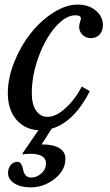

<svg xmlns="http://www.w3.org/2000/svg" viewBox="-20 -560 481 840"><path d="M337.9 -181.2 373 -161.1Q339.8 -95.2 297.4 -53.2Q254.9 -11.2 206.1 2.9L162.1 71.8Q212.4 71.8 239.3 87.9Q266.1 104 266.1 134.8Q266.1 185.1 219 222.4Q171.9 259.8 113.8 259.8Q69.8 259.8 42.5 241.9Q15.1 224.1 15.1 196.8Q15.1 175.8 27.1 161.9Q39.1 147.9 56.2 147.9Q66.9 147.9 73 158.7Q79.1 169.4 81.1 182.4Q83 195.3 91.8 206.1Q100.6 216.8 116.2 216.8Q141.1 216.8 161.1 198.5Q181.2 180.2 181.2 153.8Q181.2 133.8 163.6 123.3Q146 112.8 113.8 112.8Q93.8 112.8 79.1 115.2L78.1 111.8L147.9 9.8Q86.9 5.9 50.5 -37.8Q14.2 -81.5 14.2 -152.8Q14.2 -217.8 42.2 -288.1Q70.3 -358.4 113.8 -413.6Q157.2 -468.8 212.9 -504.4Q268.6 -540 319.8 -540Q367.2 -540 398.7 -514.2Q430.2 -488.3 430.2 -449.2Q430.2 -424.3 415.3 -408.7Q400.4 -393.1 377.9 -393.1Q356 -393.1 341.1 -407.5Q326.2 -421.9 326.2 -442.9Q326.2 -452.6 330.1 -464.1Q334 -475.6 334 -479Q334 -493.2 310.1 -493.2Q266.6 -493.2 221.9 -441.4Q177.2 -389.6 148.2 -309.6Q119.1 -229.5 119.1 -151.9Q119.1 -103.5 137.7 -76.2Q156.2 -48.8 189 -48.8Q224.1 -48.8 265.9 -86.2Q307.6 -123.5 337.9 -181.2Z"/></svg>

Font: Libre Baskerville
Style: Italic
Weight: 400
Designer: Pablo Impallari, Rodrigo Fuenzalida
Foundry: Pablo Impallari, Rodrigo Fuenzalida
Version: Version 1.000